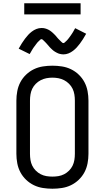

<svg xmlns="http://www.w3.org/2000/svg" viewBox="-20 -1144 640 1172"><path d="M300 8Q271 8 242 3.5Q213 -1 187 -13.5Q161 -26 139.5 -46.5Q118 -67 104.5 -92.5Q91 -118 85.5 -147Q80 -176 80 -205V-530Q80 -559 85.5 -588Q91 -617 104.5 -642.5Q118 -668 139.5 -688.5Q161 -709 187 -721.5Q213 -734 242 -738.5Q271 -743 300 -743Q329 -743 358 -738.5Q387 -734 413 -721.5Q439 -709 460.5 -688.5Q482 -668 495.5 -642.5Q509 -617 514.5 -588Q520 -559 520 -530V-205Q520 -176 514.5 -147Q509 -118 495.5 -92.5Q482 -67 460.5 -46.5Q439 -26 413 -13.5Q387 -1 358 3.5Q329 8 300 8ZM300 -66Q319 -66 337 -69Q355 -72 371.5 -80.5Q388 -89 401.5 -102.5Q415 -116 423 -132.5Q431 -149 434 -167.5Q437 -186 437 -205V-530Q437 -549 434 -567.5Q431 -586 423 -602.5Q415 -619 401.5 -632.5Q388 -646 371.5 -654.5Q355 -663 337 -666.5Q319 -670 300 -670Q281 -670 263 -666.5Q245 -663 228.5 -654.5Q212 -646 198.5 -632.5Q185 -619 177 -602.5Q169 -586 166 -567.5Q163 -549 163 -530V-205Q163 -186 166 -167.5Q169 -149 177 -132.5Q185 -116 198.5 -102.5Q212 -89 228.5 -80.5Q245 -72 263 -69Q281 -66 300 -66ZM366 -812Q361 -812 355.5 -813Q350 -814 345 -815Q340 -816 335.5 -818Q331 -820 326 -822.5Q321 -825 317 -827.5Q313 -830 308.5 -833Q304 -836 300 -840Q296 -844 292 -847.5Q288 -851 284.5 -855Q281 -859 278 -862.5Q275 -866 271.5 -870Q268 -874 264 -878.5Q260 -883 256 -887Q252 -891 249 -894Q246 -897 241.5 -901Q237 -905 234 -905Q229 -905 226 -902Q223 -899 219 -895Q215 -891 212 -888.5Q209 -886 207 -883Q205 -880 202.5 -877Q200 -874 197.5 -870.5Q195 -867 192 -863Q189 -859 186 -855Q183 -851 180 -846Q177 -841 174 -836Q171 -831 168 -825.5Q165 -820 161 -814L94 -847Q104 -865 113.5 -880Q123 -895 132.5 -907.5Q142 -920 151.5 -930.5Q161 -941 174 -951Q187 -961 202 -967Q217 -973 234 -973Q239 -973 244.5 -972.5Q250 -972 255 -970.5Q260 -969 264.5 -967.5Q269 -966 274 -963.5Q279 -961 283 -958.5Q287 -956 291.5 -952.5Q296 -949 300 -945.5Q304 -942 308 -938Q312 -934 315.5 -930.5Q319 -927 322 -923.5Q325 -920 328.5 -915.5Q332 -911 336 -907Q340 -903 344 -899Q348 -895 351 -892Q354 -889 358.5 -885Q363 -881 366 -881Q371 -881 374 -884Q377 -887 381 -890.5Q385 -894 388 -897Q391 -900 393 -902.5Q395 -905 397.5 -908Q400 -911 402.5 -914.5Q405 -918 408 -922Q411 -926 414 -930.5Q417 -935 420 -939.5Q423 -944 426 -949Q429 -954 432 -960Q435 -966 439 -972L506 -938Q496 -920 486.5 -905Q477 -890 467.5 -877.5Q458 -865 448.5 -854.5Q439 -844 426 -834Q413 -824 398 -818Q383 -812 366 -812ZM472 -1056H128V-1124H472Z"/></svg>

Font: Nova Nerd Font
Style: Regular
Weight: 400
Designer: Belleve Invis
Foundry: Belleve Invis
Version: Version 24.1.4; ttfautohint (v1.8.4);Nerd Fonts 3.1.1